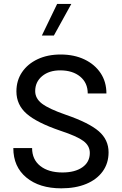

<svg xmlns="http://www.w3.org/2000/svg" viewBox="-20 -975 634 999"><path d="M277.3 -954.6H351.1L260.3 -790H197.8ZM49.3 -204.6H147Q147 -145 189.7 -111.3Q232.4 -77.6 304.7 -77.6Q370.1 -77.6 408.7 -104.7Q447.3 -131.8 447.3 -179.2Q447.3 -216.8 413.6 -241.7Q379.9 -266.6 295.4 -294.4Q171.9 -336.4 118.7 -383.1Q65.4 -429.7 65.4 -499.5Q65.4 -556.2 94.7 -599.4Q124 -642.6 175.8 -667Q227.5 -691.4 295.4 -691.4Q365.7 -691.4 419.4 -665.8Q473.1 -640.1 503.4 -594.7Q533.7 -549.3 533.7 -488.8H436.5Q436.5 -543.9 397.2 -576.4Q357.9 -608.9 293 -608.9Q235.4 -608.9 199.2 -578.9Q163.1 -548.8 163.1 -501Q163.1 -462.4 199 -435.3Q234.9 -408.2 322.3 -377.9Q442.9 -336.4 493.9 -292.2Q544.9 -248 544.9 -182.6Q544.9 -125.5 514.4 -83.3Q483.9 -41 428.7 -18.1Q373.5 4.9 298.8 4.9Q185.1 4.9 117.2 -51.3Q49.3 -107.4 49.3 -204.6Z"/></svg>

Font: Estedad-FD Medium
Style: Regular
Weight: 500
Designer: Amin Abedi
Version: Version 7.3